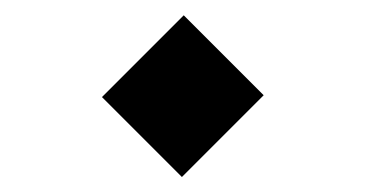

<svg xmlns="http://www.w3.org/2000/svg" viewBox="-20 -415 478 251"><path d="M220.2 -395 324.7 -290.5 217.8 -183.6 113.3 -288.1Z"/></svg>

Font: Sahel FD-WOL
Style: FD-WOL
Weight: 400
Foundry: Saber Rastikerdar (saber.rastikerdar@gmail.com)
Version: Version 2.0.2